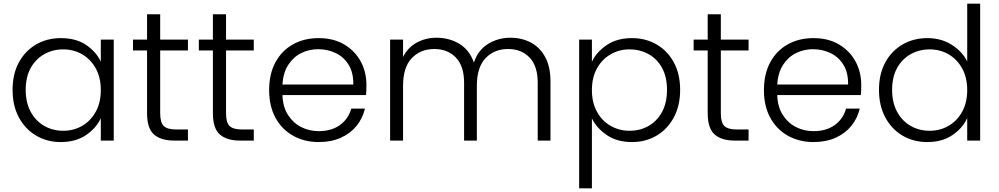

<svg xmlns="http://www.w3.org/2000/svg" viewBox="-20 -760 5399 1038"><path d="M48 -274Q48 -360 82 -422.5Q116 -485 175 -519.5Q234 -554 309 -554Q392 -554 447 -516Q502 -478 525 -426V-546H595V0H525V-121Q501 -68 445.5 -30Q390 8 308 8Q234 8 175 -27Q116 -62 82 -125.5Q48 -189 48 -274ZM525 -273Q525 -341 497.5 -390.5Q470 -440 424 -466.5Q378 -493 322 -493Q265 -493 219 -467Q173 -441 146 -392.5Q119 -344 119 -274Q119 -205 146 -155.5Q173 -106 219 -79.5Q265 -53 322 -53Q378 -53 424 -79.5Q470 -106 497.5 -155.5Q525 -205 525 -273Z M699 -487V-546H775V-683H846V-546H996V-487H846V-148Q846 -97 865.5 -78.5Q885 -60 932 -60H996V0H921Q850 0 812.5 -33Q775 -66 775 -148V-487Z M1055 -487V-546H1131V-683H1202V-546H1352V-487H1202V-148Q1202 -97 1221.5 -78.5Q1241 -60 1288 -60H1352V0H1277Q1206 0 1168.5 -33Q1131 -66 1131 -148V-487Z M1953 -173Q1941 -121 1908 -80Q1875 -39 1823 -15.5Q1771 8 1703 8Q1626 8 1565 -26Q1504 -60 1469.5 -123Q1435 -186 1435 -273Q1435 -360 1469 -423Q1503 -486 1563.5 -520Q1624 -554 1703 -554Q1783 -554 1841 -519.5Q1899 -485 1930 -428Q1961 -371 1961 -301Q1961 -284 1960.5 -272Q1960 -260 1959 -246H1507Q1509 -182 1537 -138.5Q1565 -95 1608.5 -73Q1652 -51 1703 -51Q1773 -51 1818.5 -84.5Q1864 -118 1879 -173ZM1700 -494Q1651 -494 1608.5 -473Q1566 -452 1538.5 -409.5Q1511 -367 1507 -303H1890Q1891 -367 1865 -409.5Q1839 -452 1795 -473Q1751 -494 1700 -494Z M2089 -546H2159V-452Q2185 -504 2233.5 -530Q2282 -556 2340 -556Q2409 -556 2463.5 -523Q2518 -490 2542 -422Q2564 -489 2618.5 -522.5Q2673 -556 2739 -556Q2800 -556 2849 -530.5Q2898 -505 2927 -452.5Q2956 -400 2956 -320V0H2887V-312Q2887 -403 2843 -449Q2799 -495 2727 -495Q2652 -495 2605 -445.5Q2558 -396 2558 -296V0H2489V-312Q2489 -403 2444.5 -449Q2400 -495 2328 -495Q2253 -495 2206 -445.5Q2159 -396 2159 -296V0H2089Z M3180 -426Q3204 -478 3259.5 -516Q3315 -554 3397 -554Q3471 -554 3530 -519.5Q3589 -485 3623 -422.5Q3657 -360 3657 -274Q3657 -189 3623 -125.5Q3589 -62 3530 -27Q3471 8 3397 8Q3315 8 3259.5 -30.5Q3204 -69 3180 -120V258H3111V-546H3180ZM3586 -274Q3586 -344 3559.5 -392.5Q3533 -441 3487 -467Q3441 -493 3383 -493Q3328 -493 3281.5 -466.5Q3235 -440 3207.5 -390.5Q3180 -341 3180 -273Q3180 -205 3207.5 -155.5Q3235 -106 3281.5 -79.5Q3328 -53 3383 -53Q3441 -53 3487 -79.5Q3533 -106 3559.5 -155.5Q3586 -205 3586 -274Z M3730 -487V-546H3806V-683H3877V-546H4027V-487H3877V-148Q3877 -97 3896.5 -78.5Q3916 -60 3963 -60H4027V0H3952Q3881 0 3843.5 -33Q3806 -66 3806 -148V-487Z M4628 -173Q4616 -121 4583 -80Q4550 -39 4498 -15.5Q4446 8 4378 8Q4301 8 4240 -26Q4179 -60 4144.5 -123Q4110 -186 4110 -273Q4110 -360 4144 -423Q4178 -486 4238.5 -520Q4299 -554 4378 -554Q4458 -554 4516 -519.5Q4574 -485 4605 -428Q4636 -371 4636 -301Q4636 -284 4635.5 -272Q4635 -260 4634 -246H4182Q4184 -182 4212 -138.5Q4240 -95 4283.5 -73Q4327 -51 4378 -51Q4448 -51 4493.5 -84.5Q4539 -118 4554 -173ZM4375 -494Q4326 -494 4283.5 -473Q4241 -452 4213.5 -409.5Q4186 -367 4182 -303H4565Q4566 -367 4540 -409.5Q4514 -452 4470 -473Q4426 -494 4375 -494Z M4732 -274Q4732 -360 4766 -422.5Q4800 -485 4859.5 -519.5Q4919 -554 4994 -554Q5068 -554 5125 -518Q5182 -482 5209 -428V-740H5279V0H5209V-122Q5185 -68 5129.5 -30Q5074 8 4993 8Q4918 8 4859 -27Q4800 -62 4766 -125.5Q4732 -189 4732 -274ZM5209 -273Q5209 -341 5181.5 -390.5Q5154 -440 5108 -466.5Q5062 -493 5006 -493Q4949 -493 4903 -467Q4857 -441 4830 -392.5Q4803 -344 4803 -274Q4803 -205 4830 -155.5Q4857 -106 4903 -79.5Q4949 -53 5006 -53Q5062 -53 5108 -79.5Q5154 -106 5181.5 -155.5Q5209 -205 5209 -273Z"/></svg>

Font: Poppins Light
Style: Regular
Weight: 300
Designer: Ninad Kale (Devanagari), Jonny Pinhorn (Latin)
Version: Version 5.002